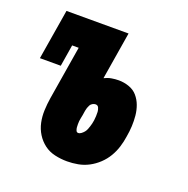

<svg xmlns="http://www.w3.org/2000/svg" viewBox="-101 -615 702 718"><g transform="rotate(20 250.0 -256.0)"><path d="M239 8Q214 8 190 2.5Q166 -3 147.5 -17Q129 -31 116.5 -51Q104 -71 99 -94.5Q94 -118 95 -143Q96 -168 100 -193L135 -406H109L95 -320H12L45 -520H292L261 -331Q275 -338 289.5 -340.5Q304 -343 318 -343Q339 -343 359 -336Q379 -329 392 -314Q405 -299 412 -280Q419 -261 421 -240.5Q423 -220 422 -198.5Q421 -177 417 -155Q414 -134 407.5 -113Q401 -92 389.5 -72.5Q378 -53 361 -37Q344 -21 324 -10.5Q304 0 282 4Q260 8 239 8ZM242 -106Q248 -106 254 -110.5Q260 -115 264.5 -120.5Q269 -126 271.5 -132.5Q274 -139 276 -145Q278 -151 279.5 -157.5Q281 -164 282 -171Q283 -179 283.5 -188Q284 -197 283.5 -205Q283 -213 279.5 -221Q276 -229 267 -229Q261 -229 255 -225.5Q249 -222 246 -216.5Q243 -211 241 -205Q239 -199 238 -193L235 -174Q234 -168 232.5 -161.5Q231 -155 230.5 -149Q230 -143 230 -136.5Q230 -130 230.5 -124Q231 -118 233.5 -112Q236 -106 242 -106Z"/></g></svg>

Font: Iosevka Curly Slab Heavy
Style: Italic
Weight: 900
Italic angle: -9°
Monospace: yes
Designer: Belleve Invis
Foundry: Belleve Invis
Version: Version 22.1.2; ttfautohint (v1.8.4)